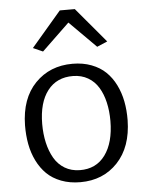

<svg xmlns="http://www.w3.org/2000/svg" viewBox="-57 -872 714 926"><g transform="rotate(-5 300.0 -409.0)"><path d="M169.9 -635.7 122.6 -656.7 267.6 -826.2H340.3L482.4 -657.2L432.1 -635.7L303.7 -764.2ZM294.9 7.8Q243.7 7.8 202.1 -8.1Q160.6 -23.9 132.8 -51.3Q105 -78.6 86.4 -116.5Q67.9 -154.3 59.8 -197.3Q51.8 -240.2 52.2 -288.6Q54.2 -418.5 125 -491.5Q195.8 -564.5 305.7 -564.5Q356.4 -564.5 397.5 -548.8Q438.5 -533.2 466.3 -506.3Q494.1 -479.5 512.7 -442.1Q531.2 -404.8 539.6 -361.8Q547.9 -318.8 547.4 -270.5Q545.4 -140.6 475.3 -66.4Q405.3 7.8 294.9 7.8ZM296.9 -50.3Q376 -49.3 419.9 -109.1Q463.9 -168.9 464.4 -273.9Q464.4 -322.8 454.8 -364Q445.3 -405.3 426 -437Q406.7 -468.8 375.5 -486.8Q344.2 -504.9 303.7 -505.4Q224.6 -506.3 180.2 -449Q135.7 -391.6 135.3 -287.6Q135.3 -238.8 144.8 -197Q154.3 -155.3 173.3 -122.1Q192.4 -88.9 224.1 -69.8Q255.9 -50.8 296.9 -50.3Z"/></g></svg>

Font: HaufeMerriweatherSansLt
Style: Regular
Weight: 300
Designer: Eben Sorkin
Foundry: Eben Sorkin
Version: Version 1.56